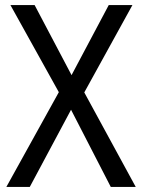

<svg xmlns="http://www.w3.org/2000/svg" viewBox="-20 -734 558 754"><path d="M513 0 311 -371 500 -714H407L261 -439L116 -714H21L211 -372L5 0H97L259 -303L415 0Z"/></svg>

Font: Noto Sans Ethiopic SemiCondensed
Style: Regular
Weight: 400
Width: 4
Designer: Monotype Design Team
Foundry: Monotype Imaging Inc.
Version: Version 2.102